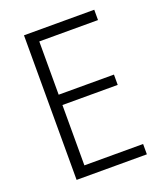

<svg xmlns="http://www.w3.org/2000/svg" viewBox="-133 -803 760 891"><g transform="rotate(-20 247.0 -357.0)"><path d="M438 0H91V-714H438V-663H148V-400H421V-349H148V-51H438Z"/></g></svg>

Font: Noto Sans Georgian SemiCondensed Light
Style: Regular
Weight: 300
Width: 4
Designer: Monotype Design Team, Akaki Razmadze
Foundry: Google LLC
Version: Version 2.005; ttfautohint (v1.8.4.7-5d5b)